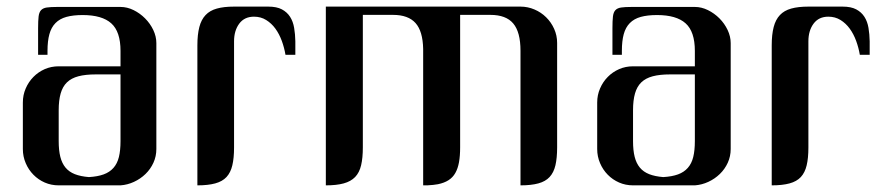

<svg xmlns="http://www.w3.org/2000/svg" viewBox="-20 -558 2663 578"><path d="M342.8 -358.4V-404.8Q342.8 -462.9 314.9 -487.8Q287.1 -512.7 229 -512.7Q200.2 -512.7 179.9 -507.1Q159.7 -501.5 147 -488.5Q134.3 -475.6 128.7 -455.1Q123 -434.6 123 -404.8V-393.1H94.7V-473.1Q94.7 -495.6 96.2 -508.3Q97.7 -521 103.5 -527.3Q109.4 -533.7 120.8 -535.4Q132.3 -537.1 152.8 -537.1H342.8Q362.8 -537.1 382.1 -527.6Q401.4 -518.1 416.7 -502.7Q432.1 -487.3 441.4 -467.8Q450.7 -448.2 450.7 -428.2V-109.4Q450.7 -87.4 441.9 -68.1Q433.1 -48.8 418 -34.2Q402.8 -19.5 383.3 -10.5Q363.8 -1.5 342.8 0H156.7Q134.3 0 114.7 -8.5Q95.2 -17.1 80.6 -32Q65.9 -46.9 57.4 -66.9Q48.8 -86.9 48.8 -109.4V-249.5Q48.8 -272 57.4 -291.7Q65.9 -311.5 80.6 -326.4Q95.2 -341.3 114.7 -349.9Q134.3 -358.4 156.7 -358.4ZM342.8 -334H268.1Q237.3 -334 216.1 -328.4Q194.8 -322.8 181.6 -310.1Q168.5 -297.4 162.6 -276.6Q156.7 -255.9 156.7 -226.1V-133.3Q156.7 -105.5 161.6 -85.9Q166.5 -66.4 177.2 -53.5Q188 -40.5 205.3 -33.7Q222.7 -26.9 247.6 -24.9Q273.9 -26.4 292 -33Q310.1 -39.6 321.5 -52.5Q333 -65.4 337.9 -85.2Q342.8 -105 342.8 -133.3Z M839.4 -393.1Q835.9 -414.1 828.4 -434.8Q820.8 -455.6 809.1 -471.7Q797.4 -487.8 781.2 -497.8Q765.1 -507.8 744.6 -507.8Q715.8 -507.8 700.2 -486.8Q684.6 -465.8 684.6 -433.6V-113.8Q684.6 -82 679.4 -60.3Q674.3 -38.6 661.9 -25.1Q649.4 -11.7 627.9 -5.9Q606.4 0 574.2 0V-421.4Q574.2 -454.1 580.1 -476.6Q585.9 -499 598.9 -512.7Q611.8 -526.4 632.8 -532.2Q653.8 -538.1 684.6 -538.1H787.6Q813 -538.1 828.6 -529.8Q844.2 -521.5 853.3 -507.3Q862.3 -493.2 865.5 -474.1Q868.7 -455.1 869.1 -433.6V-393.1Z M1546.9 -538.1Q1568.8 -538.1 1588.9 -529.5Q1608.9 -521 1624 -506.1Q1639.2 -491.2 1648.2 -471.2Q1657.2 -451.2 1657.2 -428.7V-114.3Q1657.2 -82.5 1652.1 -60.5Q1647 -38.6 1634.5 -25.1Q1622.1 -11.7 1600.6 -5.9Q1579.1 0 1546.9 0V-405.3Q1546.9 -461.4 1525.1 -487.3Q1503.4 -513.2 1456.1 -513.2H1365.2V-114.3Q1365.2 -88.9 1361.8 -69.8Q1358.4 -50.8 1350.8 -37.4Q1343.3 -23.9 1330.3 -15.6Q1317.4 -7.3 1298.3 -3.4Q1285.6 -1 1266.1 0H1253.9V-410.6Q1252.9 -463.9 1231 -488.5Q1209 -513.2 1163.1 -513.2H1072.3V-114.3Q1072.3 -82.5 1067.1 -60.5Q1062 -38.6 1049.1 -25.1Q1036.1 -11.7 1014.6 -5.9Q993.2 0 960.9 0V-538.1H1546.9Z M2071.8 -358.4V-404.8Q2071.8 -462.9 2043.9 -487.8Q2016.1 -512.7 1958 -512.7Q1929.2 -512.7 1908.9 -507.1Q1888.7 -501.5 1876 -488.5Q1863.3 -475.6 1857.7 -455.1Q1852.1 -434.6 1852.1 -404.8V-393.1H1823.7V-473.1Q1823.7 -495.6 1825.2 -508.3Q1826.7 -521 1832.5 -527.3Q1838.4 -533.7 1849.9 -535.4Q1861.3 -537.1 1881.8 -537.1H2071.8Q2091.8 -537.1 2111.1 -527.6Q2130.4 -518.1 2145.8 -502.7Q2161.1 -487.3 2170.4 -467.8Q2179.7 -448.2 2179.7 -428.2V-109.4Q2179.7 -87.4 2170.9 -68.1Q2162.1 -48.8 2147 -34.2Q2131.8 -19.5 2112.3 -10.5Q2092.8 -1.5 2071.8 0H1885.7Q1863.3 0 1843.8 -8.5Q1824.2 -17.1 1809.6 -32Q1794.9 -46.9 1786.4 -66.9Q1777.8 -86.9 1777.8 -109.4V-249.5Q1777.8 -272 1786.4 -291.7Q1794.9 -311.5 1809.6 -326.4Q1824.2 -341.3 1843.8 -349.9Q1863.3 -358.4 1885.7 -358.4ZM2071.8 -334H1997.1Q1966.3 -334 1945.1 -328.4Q1923.8 -322.8 1910.6 -310.1Q1897.5 -297.4 1891.6 -276.6Q1885.7 -255.9 1885.7 -226.1V-133.3Q1885.7 -105.5 1890.6 -85.9Q1895.5 -66.4 1906.2 -53.5Q1917 -40.5 1934.3 -33.7Q1951.7 -26.9 1976.6 -24.9Q2002.9 -26.4 2021 -33Q2039.1 -39.6 2050.5 -52.5Q2062 -65.4 2066.9 -85.2Q2071.8 -105 2071.8 -133.3Z M2568.4 -393.1Q2564.9 -414.1 2557.4 -434.8Q2549.8 -455.6 2538.1 -471.7Q2526.4 -487.8 2510.3 -497.8Q2494.1 -507.8 2473.6 -507.8Q2444.8 -507.8 2429.2 -486.8Q2413.6 -465.8 2413.6 -433.6V-113.8Q2413.6 -82 2408.4 -60.3Q2403.3 -38.6 2390.9 -25.1Q2378.4 -11.7 2356.9 -5.9Q2335.4 0 2303.2 0V-421.4Q2303.2 -454.1 2309.1 -476.6Q2314.9 -499 2327.9 -512.7Q2340.8 -526.4 2361.8 -532.2Q2382.8 -538.1 2413.6 -538.1H2516.6Q2542 -538.1 2557.6 -529.8Q2573.2 -521.5 2582.3 -507.3Q2591.3 -493.2 2594.5 -474.1Q2597.7 -455.1 2598.1 -433.6V-393.1Z"/></svg>

Font: Unique
Style: Regular
Weight: 400
Designer: Anna Pocius (aka Artmaker)
Foundry: Anna Pocius
Version: Version 1.000 2013 initial release